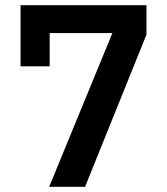

<svg xmlns="http://www.w3.org/2000/svg" viewBox="-20 -718 640 738"><path d="M169 0 412 -591H171V-463H59V-698H543V-585L307 0Z"/></svg>

Font: IBM Plex Arabic SemiBold
Style: Regular
Weight: 600
Designer: Mike Abbink, Paul van der Laan, Pieter van Rosmalen, Wael Morcos, Khajak Apelian
Foundry: Bold Monday
Version: Version 1.0